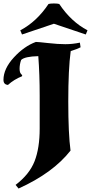

<svg xmlns="http://www.w3.org/2000/svg" viewBox="-120 -906 525 1108"><path d="M222 -883Q290 -781 385 -731L375 -707L191 -769L7 -707L-3 -731Q92 -781 160 -883Q170 -886 191 -886Q212 -886 222 -883ZM341 -660 345 -633Q326 -623 288 -611Q274 -507 274 -320.5Q274 -134 287 -37Q186 92 -13 182L-30 161Q50 100 79.5 24.5Q109 -51 109 -164V-354Q109 -476 101 -582Q22 -580 2 -560Q-7 -535 -7 -508.5Q-7 -482 8 -473L7 -466Q-40 -447 -74 -416Q-100 -418 -100 -445Q-100 -509 -40.5 -574Q19 -639 87 -664Q100 -664 157.5 -657.5Q215 -651 257 -651Q299 -651 341 -660Z"/></svg>

Font: Almendra SC
Style: Bold
Weight: 700
Designer: Ana Sanfelippo
Foundry: Ana Sanfelippo
Version: Version 1.003